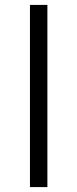

<svg xmlns="http://www.w3.org/2000/svg" viewBox="-20 -762 314 782"><path d="M102 0H173V-742H102Z"/></svg>

Font: Chess Sans
Style: Regular
Weight: 400
Designer: Wolf Bōese
Foundry: Wolf Bōese
Version: Version 7.223;Glyphs 3.3 (3306)